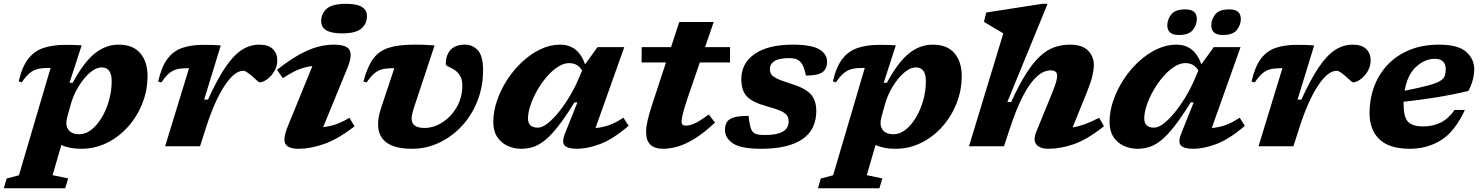

<svg xmlns="http://www.w3.org/2000/svg" viewBox="-73 -765 7741 1004"><path d="M283.5 168 268 219.5H-53L-38.5 168.5L26 151.5L191.5 -409.5Q188.5 -410 183.5 -410Q149 -410 125 -404.2Q101 -398.5 81.5 -382.2Q62 -366 40.5 -334L25 -340Q42 -415 74 -456.5Q106 -498 154.2 -514.2Q202.5 -530.5 268 -530.5Q295.5 -530.5 314 -530Q332.5 -529.5 354 -528L290.5 -332H307Q364.5 -438.5 421.8 -485Q479 -531.5 547.5 -531.5Q622.5 -531.5 660.5 -486.8Q698.5 -442 698.5 -367.5Q698.5 -293 671.5 -224.5Q644.5 -156 596.8 -102.5Q549 -49 486.2 -18Q423.5 13 352.5 13Q289 13 248 -7L202 151ZM280 -158Q276.5 -145 275.2 -137Q274 -129 274 -122Q274 -95.5 291.2 -79.2Q308.5 -63 341.5 -63Q375 -63 405.5 -87.2Q436 -111.5 459.8 -151.5Q483.5 -191.5 497.2 -240.8Q511 -290 511 -340Q511 -378 497.5 -395.2Q484 -412.5 458.5 -412.5Q435.5 -412.5 411 -395.5Q386.5 -378.5 364 -350.2Q341.5 -322 324 -288Q306.5 -254 297.5 -220.5Z M915.5 -408.5H909Q876 -408.5 853 -403Q830 -397.5 811 -381.5Q792 -365.5 771 -334L754 -338.5Q771 -414 801.5 -455.8Q832 -497.5 878.5 -514Q925 -530.5 989.5 -530.5Q1021 -530.5 1039.5 -530Q1058 -529.5 1081.5 -527.5L994.5 -244H1014.5Q1063 -350.5 1106 -413.8Q1149 -477 1191.8 -504.2Q1234.5 -531.5 1283 -531.5Q1330.5 -531.5 1353.8 -508.5Q1377 -485.5 1377 -450Q1377 -418.5 1361.2 -392.2Q1345.5 -366 1323.8 -350.2Q1302 -334.5 1283.5 -334.5Q1281 -334.5 1269.5 -345Q1258 -355.5 1245.5 -366.5Q1233 -377.5 1220.2 -386.2Q1207.5 -395 1199.5 -395Q1153 -395 1101.2 -316.5Q1049.5 -238 1006 -103L973 0H790.5Z M1606.5 -655Q1606.5 -694 1635.5 -719.5Q1664.5 -745 1737.5 -745Q1793.5 -745 1819.8 -728.5Q1846 -712 1846 -681Q1846 -641.5 1817 -616Q1788 -590.5 1715 -590.5Q1659 -590.5 1632.8 -607Q1606.5 -623.5 1606.5 -655ZM1433 -107 1560.5 -419.5Q1523.5 -415.5 1487.5 -401Q1451.5 -386.5 1406 -356L1375.5 -400Q1443 -453 1495.8 -481.5Q1548.5 -510 1591.2 -520.8Q1634 -531.5 1671 -531.5Q1740.5 -531.5 1755.2 -502.8Q1770 -474 1744.5 -411.5L1617 -100.5Q1686 -107 1754 -149L1781 -104.5Q1694.5 -37.5 1622.2 -12.2Q1550 13 1489 13Q1434.5 13 1419.5 -12.2Q1404.5 -37.5 1433 -107Z M2453 -398.5Q2453 -310.5 2423 -235.5Q2393 -160.5 2340.8 -104.8Q2288.5 -49 2221.8 -18Q2155 13 2082 13Q1992 13 1948 -19.8Q1904 -52.5 1904 -115.5Q1904 -152.5 1919.5 -199.5L1989 -408.5H1982.5Q1950 -408.5 1927 -403Q1904 -397.5 1884.8 -381.5Q1865.5 -365.5 1844.5 -334L1827.5 -338.5Q1847 -413.5 1876.8 -455.5Q1906.5 -497.5 1957.8 -514.5Q2009 -531.5 2092 -531.5Q2123 -531.5 2144.8 -530.8Q2166.5 -530 2199.5 -527.5L2090.5 -198.5Q2079.5 -164.5 2079.5 -144.5Q2079.5 -96 2146.5 -96Q2195.5 -96 2241 -125.5Q2286.5 -155 2315.5 -205.2Q2344.5 -255.5 2344.5 -318Q2344.5 -351.5 2331.5 -371Q2318.5 -390.5 2301.5 -400.8Q2284.5 -411 2271.2 -417Q2258 -423 2258 -430Q2258 -477 2283 -504.2Q2308 -531.5 2358.5 -531.5Q2399.5 -531.5 2426.2 -501.5Q2453 -471.5 2453 -398.5Z M2882 -68.5 2946.5 -229.5H2931Q2882.5 -151.5 2844.8 -103.5Q2807 -55.5 2775 -30.2Q2743 -5 2713.5 4Q2684 13 2653 13Q2614.5 13 2581.2 -2.2Q2548 -17.5 2527.2 -48.5Q2506.5 -79.5 2506.5 -127Q2506.5 -181.5 2525.8 -238.2Q2545 -295 2579 -347.5Q2613 -400 2657.5 -441.5Q2702 -483 2752.8 -507.2Q2803.5 -531.5 2856 -531.5Q2951 -531.5 2986.5 -428.5L3051.5 -518.5H3191.5L3041 -95.5Q3077.5 -98.5 3112.2 -110.8Q3147 -123 3187 -149.5L3214 -107Q3131 -36 3064.2 -11.5Q2997.5 13 2945.5 13Q2894.5 13 2879 -5Q2863.5 -23 2882 -68.5ZM2688 -146Q2688 -97.5 2739.5 -97.5Q2763 -97.5 2792.5 -121.2Q2822 -145 2852.5 -183.5Q2883 -222 2909.5 -267.5Q2936 -313 2954 -356.5L2971 -396.5Q2956.5 -419 2939.8 -427Q2923 -435 2903 -435Q2874 -435 2843.5 -415Q2813 -395 2785.2 -362.5Q2757.5 -330 2735.5 -291.2Q2713.5 -252.5 2700.8 -214.2Q2688 -176 2688 -146Z M3521 -247.5Q3502.5 -192 3496.8 -166.8Q3491 -141.5 3491 -130.5Q3491 -116.5 3497 -112.2Q3503 -108 3515 -108Q3530.5 -108 3556 -118Q3581.5 -128 3633 -166.5L3666 -124Q3602 -64.5 3552 -35.2Q3502 -6 3463.2 3.5Q3424.5 13 3395 13Q3351 13 3328.2 -8.2Q3305.5 -29.5 3305.5 -75.5Q3305.5 -100.5 3313.5 -136Q3321.5 -171.5 3339.5 -225L3409.5 -438.5H3282L3282.5 -518.5H3436L3479 -650H3659L3614 -518.5H3744.5V-438.5H3586.5Z M3841.5 -159Q3847.5 -92 3864 -75Q3874 -65 3888.8 -62Q3903.5 -59 3928 -59Q4051 -59 4051 -129.5Q4051 -148 4042.8 -160.8Q4034.5 -173.5 4009.8 -184.8Q3985 -196 3936 -209.5Q3862.5 -229.5 3833 -260.2Q3803.5 -291 3803.5 -351.5Q3803.5 -434 3873.2 -482.8Q3943 -531.5 4073 -531.5Q4169.5 -531.5 4210.8 -507.2Q4252 -483 4252 -441.5Q4252 -406 4228.5 -388Q4205 -370 4141.5 -370Q4130 -427.5 4108.5 -445Q4097.5 -454.5 4084.2 -457.8Q4071 -461 4052 -461Q4001.5 -461 3977.2 -445.8Q3953 -430.5 3953 -404Q3953 -388 3960.2 -376.5Q3967.5 -365 3991.2 -353.5Q4015 -342 4064 -327Q4138 -304 4166.8 -271.8Q4195.5 -239.5 4195.5 -185Q4195.5 -86 4121.8 -36.5Q4048 13 3907.5 13Q3802 13 3760 -15Q3718 -43 3718 -85Q3718 -110 3728 -126.5Q3738 -143 3764.5 -151Q3791 -159 3841.5 -159Z M4541 168 4525.5 219.5H4204.5L4219 168.5L4283.5 151.5L4449 -409.5Q4446 -410 4441 -410Q4406.5 -410 4382.5 -404.2Q4358.5 -398.5 4339 -382.2Q4319.5 -366 4298 -334L4282.5 -340Q4299.5 -415 4331.5 -456.5Q4363.5 -498 4411.8 -514.2Q4460 -530.5 4525.5 -530.5Q4553 -530.5 4571.5 -530Q4590 -529.5 4611.5 -528L4548 -332H4564.5Q4622 -438.5 4679.2 -485Q4736.5 -531.5 4805 -531.5Q4880 -531.5 4918 -486.8Q4956 -442 4956 -367.5Q4956 -293 4929 -224.5Q4902 -156 4854.2 -102.5Q4806.5 -49 4743.8 -18Q4681 13 4610 13Q4546.5 13 4505.5 -7L4459.5 151ZM4537.5 -158Q4534 -145 4532.8 -137Q4531.5 -129 4531.5 -122Q4531.5 -95.5 4548.8 -79.2Q4566 -63 4599 -63Q4632.5 -63 4663 -87.2Q4693.5 -111.5 4717.2 -151.5Q4741 -191.5 4754.8 -240.8Q4768.5 -290 4768.5 -340Q4768.5 -378 4755 -395.2Q4741.5 -412.5 4716 -412.5Q4693 -412.5 4668.5 -395.5Q4644 -378.5 4621.5 -350.2Q4599 -322 4581.5 -288Q4564 -254 4555 -220.5Z M5209.5 -98.5 5177 0H4994L5173.5 -590.5Q5164.5 -596 5145.8 -607Q5127 -618 5106.8 -630Q5086.5 -642 5072.5 -650.5L5084 -699.5L5376.5 -745H5405L5194.5 -231.5H5214.5Q5255.5 -321 5292.5 -379.5Q5329.5 -438 5365.8 -471.2Q5402 -504.5 5440.5 -518Q5479 -531.5 5522.5 -531.5Q5585.5 -531.5 5616.2 -500.8Q5647 -470 5647 -424.5Q5647 -401.5 5639.5 -369Q5632 -336.5 5611 -284L5536 -99Q5564.5 -103 5597.5 -114.8Q5630.5 -126.5 5674.5 -149L5700 -105Q5610.5 -34 5540.8 -10.5Q5471 13 5409.5 13Q5366 13 5347 -8.8Q5328 -30.5 5345.5 -75L5430.5 -283Q5446 -321.5 5450.5 -339.5Q5455 -357.5 5455 -369Q5455 -397 5420 -397Q5366 -397 5313 -323.5Q5260 -250 5209.5 -98.5Z M6104.5 -68.5 6169 -229.5H6153.5Q6105 -151.5 6067.2 -103.5Q6029.5 -55.5 5997.5 -30.2Q5965.5 -5 5936 4Q5906.5 13 5875.5 13Q5837 13 5803.8 -2.2Q5770.5 -17.5 5749.8 -48.5Q5729 -79.5 5729 -127Q5729 -181.5 5748.2 -238.2Q5767.5 -295 5801.5 -347.5Q5835.5 -400 5880 -441.5Q5924.5 -483 5975.2 -507.2Q6026 -531.5 6078.5 -531.5Q6173.5 -531.5 6209 -428.5L6274 -518.5H6414L6263.5 -95.5Q6300 -98.5 6334.8 -110.8Q6369.5 -123 6409.5 -149.5L6436.5 -107Q6353.5 -36 6286.8 -11.5Q6220 13 6168 13Q6117 13 6101.5 -5Q6086 -23 6104.5 -68.5ZM5910.5 -146Q5910.5 -97.5 5962 -97.5Q5985.5 -97.5 6015 -121.2Q6044.5 -145 6075 -183.5Q6105.5 -222 6132 -267.5Q6158.5 -313 6176.5 -356.5L6193.5 -396.5Q6179 -419 6162.2 -427Q6145.5 -435 6125.5 -435Q6096.5 -435 6066 -415Q6035.5 -395 6007.8 -362.5Q5980 -330 5958 -291.2Q5936 -252.5 5923.2 -214.2Q5910.5 -176 5910.5 -146ZM6091.5 -582Q6031 -582 6031 -632.5Q6031 -663.5 6051.8 -689.8Q6072.5 -716 6125.5 -716Q6185.5 -716 6185.5 -666Q6185.5 -635 6164.8 -608.5Q6144 -582 6091.5 -582ZM6321 -582Q6261 -582 6261 -632.5Q6261 -663.5 6281.8 -689.8Q6302.5 -716 6355 -716Q6415.5 -716 6415.5 -666Q6415.5 -635 6394.8 -608.5Q6374 -582 6321 -582Z M6633 -408.5H6626.5Q6593.5 -408.5 6570.5 -403Q6547.5 -397.5 6528.5 -381.5Q6509.5 -365.5 6488.5 -334L6471.5 -338.5Q6488.5 -414 6519 -455.8Q6549.5 -497.5 6596 -514Q6642.5 -530.5 6707 -530.5Q6738.5 -530.5 6757 -530Q6775.5 -529.5 6799 -527.5L6712 -244H6732Q6780.5 -350.5 6823.5 -413.8Q6866.5 -477 6909.2 -504.2Q6952 -531.5 7000.5 -531.5Q7048 -531.5 7071.2 -508.5Q7094.5 -485.5 7094.5 -450Q7094.5 -418.5 7078.8 -392.2Q7063 -366 7041.2 -350.2Q7019.5 -334.5 7001 -334.5Q6998.5 -334.5 6987 -345Q6975.5 -355.5 6963 -366.5Q6950.5 -377.5 6937.8 -386.2Q6925 -395 6917 -395Q6870.5 -395 6818.8 -316.5Q6767 -238 6723.5 -103L6690.5 0H6508Z M7587 -190Q7534.5 -76.5 7462.2 -31.8Q7390 13 7299.5 13Q7193 13 7140.8 -36Q7088.5 -85 7088.5 -175Q7088.5 -247 7112.2 -311.2Q7136 -375.5 7182.2 -425.2Q7228.5 -475 7296.5 -503.2Q7364.5 -531.5 7452.5 -531.5Q7551.5 -531.5 7593.8 -494Q7636 -456.5 7636 -403Q7636 -377 7628.8 -348.5Q7621.5 -320 7605.5 -289.5Q7522.5 -269.5 7435.2 -255.5Q7348 -241.5 7266.5 -233Q7266.5 -227.5 7266.5 -221.5Q7266.5 -154.5 7289 -129.2Q7311.5 -104 7370.5 -104Q7419 -104 7459.5 -123.5Q7500 -143 7533.5 -190ZM7430 -457.5Q7378 -457.5 7332.5 -416.2Q7287 -375 7272 -290.5Q7350 -306 7393.8 -317.8Q7437.5 -329.5 7457.2 -341.5Q7477 -353.5 7482 -368.2Q7487 -383 7487 -404Q7487 -428.5 7473 -443Q7459 -457.5 7430 -457.5Z"/></svg>

Font: Newsreader Caption
Style: Bold Italic
Weight: 700
Italic angle: -17°
Designer: Hugues Gentile
Foundry: Production Type
Version: Version 1.001